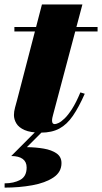

<svg xmlns="http://www.w3.org/2000/svg" viewBox="-32 -580 454 854"><path d="M149.5 10Q103.5 10 77.5 -1.5Q51.5 -13 40.8 -31Q30 -49 30 -68.5Q30 -84 35 -102Q40 -120 44 -135L154.5 -560H334.5L204 -69Q202.5 -63.5 201 -56.8Q199.5 -50 199.5 -43.5Q199.5 -28 211.5 -28Q217.5 -28 228.8 -33.2Q240 -38.5 255.2 -53Q270.5 -67.5 288.5 -95.5Q306.5 -123.5 325.5 -169L345 -163Q318.5 -103 292.2 -64.8Q266 -26.5 232.2 -8.2Q198.5 10 149.5 10ZM32 -440V-460H402V-440ZM-11.5 254.5V235.5Q29.5 235.5 58 220Q86.5 204.5 86.5 165Q86.5 140 69 127Q51.5 114 18 114L135 -3.5H165.5L87.5 74.5Q127.5 75 162.5 81Q197.5 87 219.5 102.2Q241.5 117.5 241.5 145.5Q241.5 185.5 205.5 209.5Q169.5 233.5 111.8 244Q54 254.5 -11.5 254.5Z"/></svg>

Font: Bodoni Moda 11pt Black
Style: Italic
Weight: 900
Italic angle: -13°
Designer: Owen Earl
Foundry: indestructible type
Version: Version 2.004